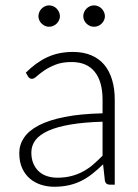

<svg xmlns="http://www.w3.org/2000/svg" viewBox="-20 -704 526 732"><path d="M398.5 0Q383.5 0 380 -14L373 -77.5Q352.5 -57.5 332.2 -41.5Q312 -25.5 290 -14.5Q268 -3.5 242.5 2.2Q217 8 186.5 8Q161 8 137 0.5Q113 -7 94.5 -22.5Q76 -38 64.8 -62.2Q53.5 -86.5 53.5 -120.5Q53.5 -152 71.5 -179Q89.5 -206 127.8 -226Q166 -246 226.2 -258Q286.5 -270 371 -272V-324Q371 -393 341.2 -430.2Q311.5 -467.5 253 -467.5Q217 -467.5 191.8 -457.5Q166.5 -447.5 149 -435.5Q131.5 -423.5 120.5 -413.5Q109.5 -403.5 102 -403.5Q92 -403.5 87 -412.5L78.5 -427Q117.5 -466 160.5 -486Q203.5 -506 258 -506Q298 -506 328 -493.2Q358 -480.5 377.8 -456.8Q397.5 -433 407.5 -399.2Q417.5 -365.5 417.5 -324V0ZM198.5 -26.5Q227.5 -26.5 251.8 -32.8Q276 -39 296.8 -50.2Q317.5 -61.5 335.5 -77Q353.5 -92.5 371 -110.5V-240Q300 -238 248.8 -229.2Q197.5 -220.5 164.2 -205.5Q131 -190.5 115.2 -169.8Q99.5 -149 99.5 -122.5Q99.5 -97.5 107.8 -79.2Q116 -61 129.5 -49.2Q143 -37.5 161 -32Q179 -26.5 198.5 -26.5ZM208.5 -642Q208.5 -634 205 -626.8Q201.5 -619.5 196 -614Q190.5 -608.5 182.8 -605.2Q175 -602 167 -602Q159 -602 151.8 -605.2Q144.5 -608.5 138.8 -614Q133 -619.5 129.8 -626.8Q126.5 -634 126.5 -642Q126.5 -650.5 129.8 -658Q133 -665.5 138.8 -671.2Q144.5 -677 151.8 -680.2Q159 -683.5 167 -683.5Q175 -683.5 182.8 -680.2Q190.5 -677 196 -671.2Q201.5 -665.5 205 -658Q208.5 -650.5 208.5 -642ZM380 -642Q380 -634 376.5 -626.8Q373 -619.5 367.5 -614Q362 -608.5 354.2 -605.2Q346.5 -602 338.5 -602Q330 -602 322.8 -605.2Q315.5 -608.5 309.8 -614Q304 -619.5 300.8 -626.8Q297.5 -634 297.5 -642Q297.5 -650.5 300.8 -658Q304 -665.5 309.8 -671.2Q315.5 -677 322.8 -680.2Q330 -683.5 338.5 -683.5Q346.5 -683.5 354.2 -680.2Q362 -677 367.5 -671.2Q373 -665.5 376.5 -658Q380 -650.5 380 -642Z"/></svg>

Font: o
Style: Regular
Weight: 300
Designer: Lukasz Dziedzic
Foundry: Lukasz Dziedzic
Version: Version 1.104; Western+Polish opensource; ttfautohint (v1.8.